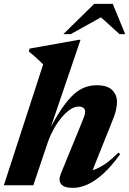

<svg xmlns="http://www.w3.org/2000/svg" viewBox="-34 -940 656 974"><path d="M210.5 -224 135 0H-14.5L185 -613.5Q176.5 -622 164.8 -632.8Q153 -643.5 139.8 -655.5Q126.5 -667.5 112.5 -679L116 -693.5L365 -738H374.5L212 -260.5L206.5 -262.5Q245 -338 277.5 -386Q310 -434 339.2 -460.5Q368.5 -487 397.2 -497.2Q426 -507.5 456.5 -507.5Q511 -507.5 535.2 -483Q559.5 -458.5 559.5 -423Q559.5 -404.5 554 -380.2Q548.5 -356 529.5 -310.5L422 -42.5L384.5 -71.5Q406.5 -70 432.2 -76Q458 -82 491 -102.8Q524 -123.5 567 -166L575.5 -158Q531.5 -96.5 489.8 -58.8Q448 -21 409.8 -4Q371.5 13 336 13Q291.5 13 276.2 -5.8Q261 -24.5 274.5 -58.5L372 -296.5Q387.5 -334 392.8 -348.8Q398 -363.5 398 -372Q398 -385.5 389.8 -392.5Q381.5 -399.5 365 -399.5Q344.5 -399.5 322.5 -384.8Q300.5 -370 279.2 -344.8Q258 -319.5 240.2 -288.2Q222.5 -257 210.5 -224ZM287.5 -767 444 -920.5H538L601 -767H572L461.5 -867.5H506L325 -767Z"/></svg>

Font: Newsreader 60pt
Style: Bold Italic
Weight: 700
Italic angle: -17°
Designer: Hugues Gentile
Foundry: Production Type
Version: Version 1.003